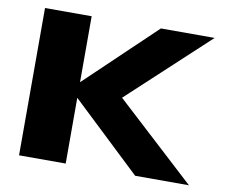

<svg xmlns="http://www.w3.org/2000/svg" viewBox="-69 -674 891 758"><g transform="rotate(10 377.0 -295.0)"><path d="M52.5 0V-590.5H239.5V-326L517 -590.5H732.5L413.5 -294.5L733.5 0H518L239.5 -263.5V0Z"/></g></svg>

Font: Anybody ExtraExpanded Regular
Style: Bold
Weight: 700
Width: 8
Designer: Tyler Finck
Foundry: Etcetera Type Company
Version: Version 1.010; ttfautohint (v1.8.3) -l 8 -r 50 -G 200 -x 14 